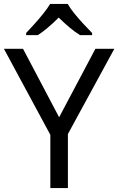

<svg xmlns="http://www.w3.org/2000/svg" viewBox="-20 -1057 606 984"><path d="M283 -456 469 -807H566L328 -370V-93H238V-366L0 -807H98ZM327 -1037Q339 -1015 361.5 -987.5Q384 -960 408.5 -933.5Q433 -907 452 -888V-877H390Q364 -893 336 -916.5Q308 -940 281 -967Q254 -940 227 -917Q200 -894 174 -877H114V-888Q133 -908 156.5 -934Q180 -960 202 -987.5Q224 -1015 237 -1037Z"/></svg>

Font: Noto Sans Kannada UI
Style: Regular
Weight: 400
Designer: Jelle Bosma - Monotype Design Team
Foundry: Monotype Imaging Inc.
Version: Version 2.005; ttfautohint (v1.8.4.7-5d5b)